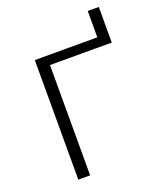

<svg xmlns="http://www.w3.org/2000/svg" viewBox="-146 -898 840 993"><g transform="rotate(-20 273.5 -401.5)"><path d="M517 -803V-607H177V0H112V-658H456V-803Z"/></g></svg>

Font: Ysabeau Infant Semilight
Style: Regular
Weight: 300
Designer: Christian Thalmann (Catharsis Fonts)
Version: Version 0.003